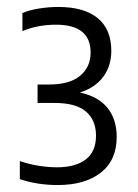

<svg xmlns="http://www.w3.org/2000/svg" viewBox="-20 -458 397 552"><path d="M146 74Q87.5 74 37 57V5Q62.5 14 90.5 18.5Q118.5 23 143.5 23Q197 23 226.5 0.5Q256 -22 256 -68Q256 -112 227.5 -137Q199 -162 137 -162H88V-215H120Q180 -215 210.2 -240Q240.5 -265 240.5 -307Q240.5 -387 141 -387Q88 -387 44.5 -368.5V-420.5Q64 -429 92.2 -433.5Q120.5 -438 147.5 -438Q222 -438 261 -405.8Q300 -373.5 300 -312Q300 -268 276.5 -236.8Q253 -205.5 209.5 -192Q262 -181 288.8 -148Q315.5 -115 315.5 -64.5Q315.5 2.5 270 38.2Q224.5 74 146 74Z"/></svg>

Font: Encode Sans Condensed
Style: Regular
Weight: 400
Width: 3
Designer: Multiple Designers
Foundry: Impallari Type
Version: Version 3.000; ttfautohint (v1.8.3) -l 8 -r 50 -G 200 -x 14 